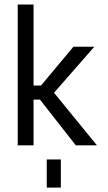

<svg xmlns="http://www.w3.org/2000/svg" viewBox="-20 -645 478 852"><path d="M58.6 -625H128.9V-265.6H162.1L305.7 -437.5H398.4L219.7 -233.4L410.2 0H316.4L157.2 -203.1H128.9V0H58.6ZM250 62.5V125H187.5V62.5ZM250 125V187.5H187.5V125Z"/></svg>

Font: Sudo Variable
Style: Regular
Weight: 400
Monospace: yes
Designer: Jens Kutilek
Foundry: Jens Kutilek
Version: Version 0.040